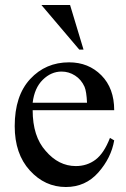

<svg xmlns="http://www.w3.org/2000/svg" viewBox="-20 -735 507 770"><path d="M111 -293Q111 -188 163 -130Q215 -69 284 -69Q329 -69 363 -94.5Q397 -120 421 -182L438 -172Q426 -102 374.5 -43.5Q323 15 244 15Q160 15 99.5 -51.5Q39 -118 39 -229Q39 -351 101 -418Q163 -485 257 -485Q335 -485 386.5 -433Q438 -381 438 -293ZM111 -323H329Q327 -368 319 -387Q306 -416 281 -432Q256 -448 227 -448Q185 -448 151.5 -415Q118 -382 111 -323ZM146 -715H261L315 -536H298Z"/></svg>

Font: MM Ethnic
Style: Regular
Weight: 400
Designer: Khon Soe Zaw Thu
Version: Version 1.00 July 18, 2016, initial release